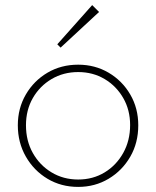

<svg xmlns="http://www.w3.org/2000/svg" viewBox="-20 -724 613 754"><path d="M287 10Q220 10 166.5 -22Q113 -54 81.5 -109Q50 -164 50 -232Q50 -299 81.5 -353Q113 -407 166.5 -438.5Q220 -470 287 -470Q353 -470 406.5 -438.5Q460 -407 491.5 -353Q523 -299 523 -232Q523 -163 491.5 -108.5Q460 -54 406.5 -22Q353 10 287 10ZM287 -19Q345 -19 391 -47Q437 -75 464 -123.5Q491 -172 491 -233Q491 -292 464 -339Q437 -386 391 -413.5Q345 -441 287 -441Q229 -441 182.5 -413.5Q136 -386 109 -339Q82 -292 82 -232Q82 -171 109 -123Q136 -75 182.5 -47Q229 -19 287 -19ZM218 -537 205 -550 342 -704 369 -677Z"/></svg>

Font: Outfit Thin Thin
Style: Regular
Weight: 250
Version: Version 1.100;gftools[0.9.27]